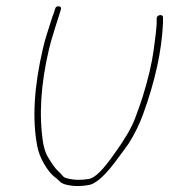

<svg xmlns="http://www.w3.org/2000/svg" viewBox="-20 -653 548 622"><path d="M170.8 -632.5C164.2 -633.5 160.1 -630.7 158.4 -624L154.4 -611C151.1 -603 148 -594.2 145.2 -584.5C142.3 -574.8 138.3 -562.2 133.1 -546.5C128 -530.8 123.3 -514.2 119.2 -496.5C90.2 -372.3 84 -266.8 100.6 -180C104.4 -160 112 -140.5 123.3 -121.4C134.6 -102.3 145.3 -88.9 155.4 -81C163.1 -75 169.2 -70 172.8 -66C176.4 -62 182 -58.7 189.6 -56C212.9 -49.5 237.5 -48.5 263.4 -53C290.2 -55.1 323 -86.1 366.2 -146C377.7 -162 387.7 -175.7 396.2 -187C415.7 -217.8 431.4 -249.5 443.2 -282C482.1 -388.4 503.7 -486.8 508 -577L508 -596C508.3 -602 505 -604.7 498.2 -604C491.5 -603.3 487.9 -599.7 487.5 -593L487.6 -575C487.1 -563 483.9 -535.3 478 -491.9C472.1 -448.5 460.3 -398 442.5 -340.5C437 -322.8 428.6 -298.9 417.2 -268.7C405.7 -238.5 383.8 -200.9 351.3 -156C314.1 -103.1 287.7 -75.4 265.8 -73C241.5 -68.8 218.4 -69.6 196.5 -75.5C190.2 -77.2 185.6 -79.8 182.7 -83.5C179.8 -87.2 175.5 -92.1 168.7 -98.4C160.8 -104.7 149.3 -120.5 134.2 -146C128.7 -155.3 124 -169 120.2 -187C105.5 -277.2 111.7 -379.7 138.9 -494.5C142.9 -511.5 148.8 -532.1 156.5 -556.4C164.3 -580.7 171.1 -602.2 176.9 -621C179.3 -627.7 177.3 -631.5 170.8 -632.5Z"/></svg>

Font: Proton
Style: RgCndIt
Weight: 500
Version: Version 1.017